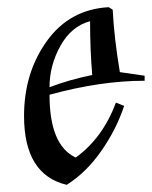

<svg xmlns="http://www.w3.org/2000/svg" viewBox="-20 -500 423 535"><path d="M383 -275Q260 -275 118 -236Q118 -95 191 -61Q266 -115 303 -214L326 -205Q304 -139 262 -79Q220 -19 166 15Q47 -13 47 -177Q47 -297 110.5 -385.5Q174 -474 283 -480L294 -473Q298 -394 314 -299L383 -289ZM118 -257Q173 -278 237 -291Q231 -361 231 -441Q179 -427 148.5 -372.5Q118 -318 118 -257Z"/></svg>

Font: Almendra
Style: Italic
Weight: 400
Italic angle: -12°
Designer: Ana Sanfelippo
Foundry: Ana Sanfelippo
Version: Version 1.004